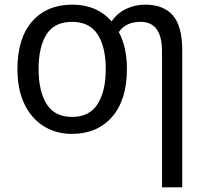

<svg xmlns="http://www.w3.org/2000/svg" viewBox="-20 -566 885 826"><path d="M526 -269Q526 -136 462 -63Q398 10 289 10Q222 10 169 -22.5Q116 -55 85.5 -117.5Q55 -180 55 -269Q55 -402 118.5 -474Q182 -546 291 -546Q397 -546 460 -474Q486 -511 524 -528.5Q562 -546 604 -546Q684 -546 724 -499.5Q764 -453 764 -349V240H677V-345Q677 -472 585 -472Q521 -472 491 -428Q526 -364 526 -269ZM146 -269Q146 -174 180.5 -118.5Q215 -63 290 -63Q365 -63 400 -118.5Q435 -174 435 -269Q435 -364 400 -418Q365 -472 290 -472Q214 -472 180 -418Q146 -364 146 -269Z"/></svg>

Font: Noto IKEA Simplified Chinese
Style: Regular
Weight: 400
Designer: Monotype Design Team
Foundry: Monotype Imaging Inc.
Version: Version 1.100